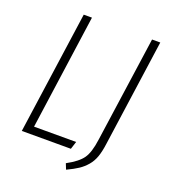

<svg xmlns="http://www.w3.org/2000/svg" viewBox="-143 -789 893 1007"><g transform="rotate(20 303.0 -286.0)"><path d="M196.8 -684.1 106.9 -43H341.8L328.1 0H54.2L150.9 -684.1ZM578.1 -684.1 494.1 -87.9Q488.3 -43.9 477.8 -13.9Q467.3 16.1 448 38.8Q428.7 61.5 404.8 77.4Q380.9 93.3 341.8 111.8L329.1 80.1Q391.6 46.4 415 12.7Q438.5 -21 448.2 -92.8L532.2 -684.1Z"/></g></svg>

Font: Fira Sans Compressed ExtraLight
Style: Italic
Weight: 250
Width: 3
Italic angle: -8°
Designer: Carrois Corporate & Edenspiekermann AG
Foundry: Carrois Corporate GbR & Edenspiekermann AG
Version: Version 4.203;PS 004.203;hotconv 1.0.88;makeotf.lib2.5.64775